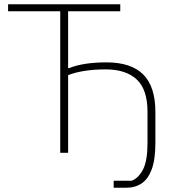

<svg xmlns="http://www.w3.org/2000/svg" viewBox="-20 -718 815 902"><path d="M514 164V131H599Q632 118 652.5 77Q673 36 673 -47V-192Q673 -298 622 -345Q571 -392 477 -392Q422 -392 377.5 -385Q333 -378 300 -365V0H263V-665H18V-698H545V-665H300V-398H305Q336 -411 380.5 -418Q425 -425 480 -425Q596 -425 653 -368Q710 -311 710 -192V-47Q710 31 693 77Q676 123 645.5 143.5Q615 164 573 164Z"/></svg>

Font: IBM Plex Sans ExtraLight
Style: Regular
Weight: 250
Designer: Mike Abbink, Paul van der Laan, Pieter van Rosmalen
Foundry: Bold Monday
Version: Version 3.201